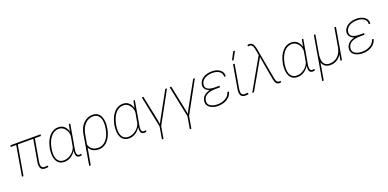

<svg xmlns="http://www.w3.org/2000/svg" viewBox="-3 -1784 6123 3031"><g transform="rotate(-20 3059.0 -269.0)"><path d="M572.3 -501.5H470.2L405.8 -132.3L402.3 -93.8Q400.9 -60.5 416 -41.7Q431.2 -22.9 461.9 -22.5Q475.1 -22.5 514.6 -26.9L515.6 -2Q493.7 3.9 462.9 3.9Q379.4 3.9 376 -81.5Q375 -106.9 379.4 -132.3L443.4 -501.5H184.1L97.2 0H71.3L157.2 -501.5H65.9L69.3 -528.3H576.2Z M1074.7 -528.3 1002.9 -116.2 1000 -92.8 999.5 -85.4Q995.6 -16.1 1042 -16.1Q1050.3 -16.1 1075.2 -20.5L1077.1 3.9Q1054.2 10.3 1042.5 10.3Q976.1 10.3 975.6 -65.4Q975.1 -85.9 978 -106Q898.4 10.3 783.7 10.3Q707.5 10.3 667.2 -43.9Q627 -98.1 629.4 -195.3Q629.9 -225.6 634.3 -254.4L640.6 -286.6Q666.5 -404.3 727.8 -471.2Q789.1 -538.1 874.5 -538.1Q932.1 -538.1 971.7 -503.9Q1011.2 -469.7 1026.9 -408.7L1028.3 -417.5L1051.3 -528.3ZM661.6 -254.4 656.2 -203.1Q649.9 -114.7 683.1 -65.4Q716.3 -16.1 782.7 -16.1Q848.1 -16.1 907 -60.1Q965.8 -104 985.4 -167.5L1016.1 -338.9Q1019 -406.7 977.5 -459.2Q936 -511.7 874.5 -511.7Q795.4 -511.7 740.5 -445.6Q685.5 -379.4 663.6 -264.2Z M1451.7 -538.1Q1502.9 -538.1 1538.8 -512Q1574.7 -485.8 1591.3 -436Q1607.9 -386.2 1606 -324.7Q1604.5 -296.4 1598.6 -254.4Q1585 -176.8 1551 -115.2Q1517.1 -53.7 1469.2 -22Q1421.4 9.8 1362.3 9.8Q1303.7 9.8 1262.7 -13.9Q1221.7 -37.6 1203.6 -79.6L1153.3 203.1H1127L1214.4 -305.2Q1232.4 -410.6 1297.1 -474.4Q1361.8 -538.1 1451.7 -538.1ZM1210 -127.4Q1221.7 -76.7 1261.7 -46.6Q1301.8 -16.6 1362.3 -16.6Q1416.5 -16.6 1458.3 -46.1Q1500 -75.7 1528.6 -127.4Q1557.1 -179.2 1573.2 -264.6L1579.1 -316.9Q1585.4 -406.7 1552.5 -459.2Q1519.5 -511.7 1452.1 -511.7Q1372.1 -511.7 1314.9 -452.4Q1257.8 -393.1 1240.2 -294.9Z M2159.7 -528.3 2087.9 -116.2 2085 -92.8 2084.5 -85.4Q2080.6 -16.1 2127 -16.1Q2135.3 -16.1 2160.2 -20.5L2162.1 3.9Q2139.2 10.3 2127.4 10.3Q2061 10.3 2060.5 -65.4Q2060.1 -85.9 2063 -106Q1983.4 10.3 1868.7 10.3Q1792.5 10.3 1752.2 -43.9Q1711.9 -98.1 1714.4 -195.3Q1714.8 -225.6 1719.2 -254.4L1725.6 -286.6Q1751.5 -404.3 1812.7 -471.2Q1874 -538.1 1959.5 -538.1Q2017.1 -538.1 2056.6 -503.9Q2096.2 -469.7 2111.8 -408.7L2113.3 -417.5L2136.2 -528.3ZM1746.6 -254.4 1741.2 -203.1Q1734.9 -114.7 1768.1 -65.4Q1801.3 -16.1 1867.7 -16.1Q1933.1 -16.1 1991.9 -60.1Q2050.8 -104 2070.3 -167.5L2101.1 -338.9Q2104 -406.7 2062.5 -459.2Q2021 -511.7 1959.5 -511.7Q1880.4 -511.7 1825.4 -445.6Q1770.5 -379.4 1748.5 -264.2Z M2671.4 -527.8H2700.2L2410.6 0L2375.5 202.6H2349.6L2384.8 -3.4L2276.9 -528.8H2304.2L2391.1 -109.9L2402.8 -37.6L2441.4 -111.8Z M3139.6 -527.8H3168.5L2878.9 0L2843.8 202.6H2817.9L2853 -3.4L2745.1 -528.8H2772.5L2859.4 -109.9L2871.1 -37.6L2909.7 -111.8Z M3183.6 -141.6Q3190.9 -189 3226.3 -222.4Q3261.7 -255.9 3323.7 -271Q3275.9 -288.6 3252.9 -320.3Q3230 -352.1 3235.8 -391.6Q3245.6 -458 3306.2 -498Q3366.7 -538.1 3456.1 -538.1Q3509.3 -538.1 3553 -519.5Q3596.7 -501 3619.1 -467.8Q3641.6 -434.6 3636.7 -390.1H3610.4Q3617.7 -445.3 3573.2 -478.5Q3528.8 -511.7 3456.1 -511.7Q3382.8 -511.7 3332.5 -483.9Q3282.2 -456.1 3267.6 -408.7Q3257.8 -376.5 3263.7 -353Q3281.7 -283.2 3423.3 -283.2H3493.7L3489.7 -256.3H3408.2Q3236.3 -252 3211.4 -147Q3205.1 -119.1 3210 -98.1Q3219.2 -59.1 3262 -38.1Q3304.7 -17.1 3365.7 -17.1Q3444.8 -17.1 3502.7 -52.5Q3560.5 -87.9 3575.7 -147L3602.5 -146.5Q3587.9 -75.2 3522 -32.7Q3456.1 9.8 3365.7 9.8Q3308.6 9.8 3262.5 -10.3Q3216.3 -30.3 3196.5 -64Q3176.8 -97.7 3183.6 -141.6Z M3836.4 -528.3 3767.1 -126.5 3764.6 -93.8Q3761.2 -23.9 3824.2 -22.5Q3837.4 -22.5 3877 -26.9L3877.9 -2Q3855.5 3.9 3824.7 3.9Q3741.7 3.9 3738.3 -81.5Q3737.3 -106.4 3741.7 -132.3L3809.6 -528.3ZM3880.9 -719.7H3912.1L3841.3 -587.4H3814.5Z M4152.8 -741.2Q4220.7 -742.7 4241.7 -655.8L4248.5 -625.5L4345.7 -89.8Q4358.4 -23.9 4400.9 -23.9Q4404.8 -23.4 4425.8 -26.9L4426.3 -2Q4409.2 2.9 4399.9 2.9Q4366.2 2.9 4345.9 -20.5Q4325.7 -43.9 4315.4 -103L4248 -488.8L3969.2 0H3939.9L4240.2 -527.3L4218.3 -645Q4204.1 -714.8 4152.3 -714.8L4127.9 -711.9L4127 -736.3Q4144 -741.2 4152.8 -741.2Z M4989.7 -528.3 4918 -116.2 4915 -92.8 4914.6 -85.4Q4910.6 -16.1 4957 -16.1Q4965.3 -16.1 4990.2 -20.5L4992.2 3.9Q4969.2 10.3 4957.5 10.3Q4891.1 10.3 4890.6 -65.4Q4890.1 -85.9 4893.1 -106Q4813.5 10.3 4698.7 10.3Q4622.6 10.3 4582.3 -43.9Q4542 -98.1 4544.4 -195.3Q4544.9 -225.6 4549.3 -254.4L4555.7 -286.6Q4581.5 -404.3 4642.8 -471.2Q4704.1 -538.1 4789.6 -538.1Q4847.2 -538.1 4886.7 -503.9Q4926.3 -469.7 4941.9 -408.7L4943.4 -417.5L4966.3 -528.3ZM4576.7 -254.4 4571.3 -203.1Q4564.9 -114.7 4598.1 -65.4Q4631.3 -16.1 4697.8 -16.1Q4763.2 -16.1 4822 -60.1Q4880.9 -104 4900.4 -167.5L4931.2 -338.9Q4934.1 -406.7 4892.6 -459.2Q4851.1 -511.7 4789.6 -511.7Q4710.4 -511.7 4655.5 -445.6Q4600.6 -379.4 4578.6 -264.2Z M5192.9 -528.3 5139.2 -214.8Q5133.3 -181.2 5133.8 -146Q5133.8 -85.4 5162.8 -51Q5191.9 -16.6 5246.6 -16.6Q5326.2 -16.6 5381.6 -65.9Q5437 -115.2 5456.1 -202.1L5512.2 -528.3H5538.6L5447.8 0H5422.9L5440.4 -99.1Q5372.1 9.8 5251.5 9.8Q5202.6 9.8 5167.5 -13.4Q5132.3 -36.6 5117.2 -83.5L5066.9 203.1H5041.5L5167.5 -528.3Z M5612.8 -141.6Q5620.1 -189 5655.5 -222.4Q5690.9 -255.9 5752.9 -271Q5705.1 -288.6 5682.1 -320.3Q5659.2 -352.1 5665 -391.6Q5674.8 -458 5735.4 -498Q5795.9 -538.1 5885.3 -538.1Q5938.5 -538.1 5982.2 -519.5Q6025.9 -501 6048.3 -467.8Q6070.8 -434.6 6065.9 -390.1H6039.6Q6046.9 -445.3 6002.4 -478.5Q5958 -511.7 5885.3 -511.7Q5812 -511.7 5761.7 -483.9Q5711.4 -456.1 5696.8 -408.7Q5687 -376.5 5692.9 -353Q5710.9 -283.2 5852.5 -283.2H5922.9L5918.9 -256.3H5837.4Q5665.5 -252 5640.6 -147Q5634.3 -119.1 5639.2 -98.1Q5648.4 -59.1 5691.2 -38.1Q5733.9 -17.1 5794.9 -17.1Q5874 -17.1 5931.9 -52.5Q5989.7 -87.9 6004.9 -147L6031.7 -146.5Q6017.1 -75.2 5951.2 -32.7Q5885.3 9.8 5794.9 9.8Q5737.8 9.8 5691.7 -10.3Q5645.5 -30.3 5625.7 -64Q5606 -97.7 5612.8 -141.6Z"/></g></svg>

Font: Roboto Thin
Style: Italic
Weight: 250
Italic angle: -12°
Designer: Google
Version: Version 2.134; 2016